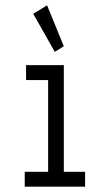

<svg xmlns="http://www.w3.org/2000/svg" viewBox="-20 -702 415 722"><path d="M186 -507 220 -528 157 -682 105 -650ZM73 0H300V-56H220V-457H78V-401H161V-56H73Z"/></svg>

Font: Inconsolata Condensed Thin
Style: Regular
Weight: 100
Width: 3
Monospace: yes
Designer: Raph Levien, Cyreal, Brenton Simpson
Foundry: Raph Levien, Cyreal, Google
Version: Version 3.100